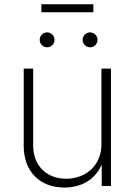

<svg xmlns="http://www.w3.org/2000/svg" viewBox="-20 -865 626 893"><path d="M278.8 7.3C354 7.3 421.4 -25.9 453.1 -100.1V0H496.1V-545.9H451.7V-192.9C451.7 -97.7 381.3 -33.7 287.6 -33.7C196.3 -33.7 134.3 -94.7 134.3 -188.5V-545.9H90.3V-186C90.3 -65.4 167.5 7.3 278.8 7.3ZM398.9 -645C418 -645 433.6 -660.6 433.6 -679.7C433.6 -698.7 418 -714.4 398.9 -714.4C379.9 -714.4 364.3 -698.7 364.3 -679.7C364.3 -660.6 379.9 -645 398.9 -645ZM199.2 -645C218.3 -645 233.4 -660.6 233.4 -679.7C233.4 -698.7 218.3 -714.4 199.2 -714.4C179.7 -714.4 164.6 -698.7 164.6 -679.7C164.6 -660.6 179.7 -645 199.2 -645ZM414.1 -845.2H172.4V-808.1H414.1Z"/></svg>

Font: Raveo ExtraLight
Style: Regular
Weight: 200
Designer: Jakub Foglar, Rasmus Andersson (Inter)
Foundry: Jakubfoglar.com
Version: Version 1.100;Glyphs 3.2.3 (3260)